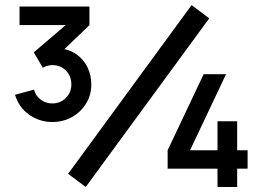

<svg xmlns="http://www.w3.org/2000/svg" viewBox="-20 -746 1068 766"><path d="M188.8 -259.2Q138.1 -259.2 96.3 -288.5Q54.5 -317.9 40 -368L115.7 -388.3Q123.5 -361.2 144 -347.2Q164.5 -333.2 188.8 -333.3Q221.3 -333.5 243 -355.4Q264.7 -377.3 264.7 -409.3Q264.7 -441.9 243.4 -464Q222.2 -486.2 188.7 -486.2Q178.7 -486.2 168.9 -483.3Q159.1 -480.5 150.7 -475.8L114.7 -537L266.7 -667L274.5 -646H58V-720H336.8V-645.8L215 -528.8L213.8 -553.3Q255 -550.2 284.2 -529.9Q313.3 -509.7 328.8 -478.2Q344.2 -446.7 344.2 -409.3Q344.2 -366.2 323 -332.2Q301.9 -298.2 266.6 -278.7Q231.2 -259.2 188.8 -259.2ZM847.7 0V-73.2H648.8V-146.5L792.5 -450H881.8L738.2 -146.5H847.7V-262.2H926.2V-146.5H967.8V-73.2H926.2V0ZM322 0 251.7 -52.5 744.5 -725.8 814.7 -672.7Z"/></svg>

Font: Manrope ExtraLight
Style: Regular
Weight: 200
Designer: Mikhail Sharanda
Foundry: Mikhail Sharanda
Version: Version 4.505